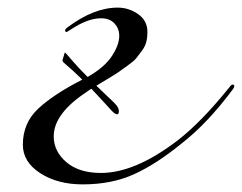

<svg xmlns="http://www.w3.org/2000/svg" viewBox="-20 -476 635 504"><path d="M280 -206Q292 -194 292 -185Q292 -176 288 -176Q284 -176 279.5 -179.5Q275 -183 267.5 -191.5Q260 -200 258 -202Q222 -241 220 -243Q216 -241 208 -235Q121 -178 121 -118Q121 -79 154 -50.5Q187 -22 245 -22Q335 -22 447 -108Q509 -156 583 -248Q587 -254 591 -254Q595 -254 595 -250Q595 -248 593 -244Q525 -152 455 -98Q390 -45 331.5 -18.5Q273 8 197 8Q131 8 85.5 -21.5Q40 -51 40 -96Q40 -153 80 -190.5Q120 -228 196 -267Q173 -290 148 -311Q144 -315 144 -317Q144 -318 144.5 -320Q145 -322 146 -324.5Q147 -327 147 -328L150 -338Q151 -338 153 -336Q155 -334 161 -327Q167 -320 174 -312Q187 -297 210 -274Q254 -299 273.5 -328.5Q293 -358 293 -382Q293 -401 280.5 -414.5Q268 -428 245 -428Q210 -428 165 -398Q156 -392 155 -392Q151 -392 151 -396Q151 -400 157 -404Q226 -456 289 -456Q318 -456 342.5 -439Q367 -422 367 -392Q367 -378 364 -366Q361 -354 352 -342Q343 -330 337.5 -323Q332 -316 314.5 -303.5Q297 -291 291.5 -287Q286 -283 262 -268.5Q238 -254 233 -251Q244 -240 280 -206Z"/></svg>

Font: Miama Nueva
Style: Medium
Weight: 400
Italic angle: -28°
Version: Version 1.0